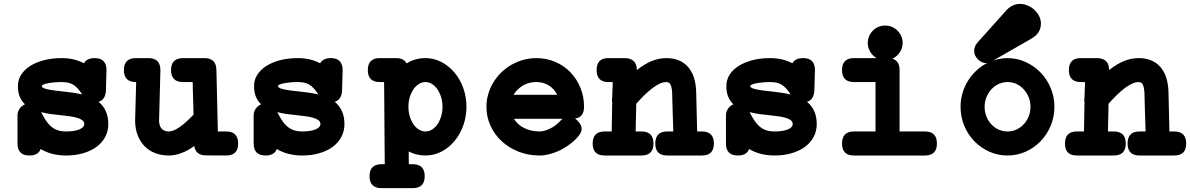

<svg xmlns="http://www.w3.org/2000/svg" viewBox="-20 -747 6068 979"><path d="M299.8 -280.8Q323.7 -278.3 349.1 -274.7Q374.5 -271 398.9 -265.6Q386.7 -284.7 375.2 -296.9Q363.8 -309.1 351.6 -316.2Q339.4 -323.2 325.2 -325.9Q311 -328.6 293.5 -328.6Q274.4 -328.6 256.3 -326.9Q238.3 -325.2 224.4 -322.5Q210.4 -319.8 201.9 -316.2Q193.4 -312.5 193.4 -308.6Q193.4 -302.2 202.1 -298.1Q210.9 -293.9 225.8 -290.8Q240.7 -287.6 260 -285.2Q279.3 -282.7 299.8 -280.8ZM289.1 -159.7Q264.2 -162.1 239 -165.5Q213.9 -168.9 189.9 -175.3Q201.2 -152.3 212.9 -134.3Q224.6 -116.2 239.3 -103.3Q253.9 -90.3 272.7 -83.5Q291.5 -76.7 316.9 -76.7Q336.4 -76.7 353.5 -79.1Q370.6 -81.5 383.1 -86.4Q395.5 -91.3 402.6 -98.4Q409.7 -105.5 409.7 -114.7Q409.7 -126.5 399.7 -134Q389.6 -141.6 372.8 -146.5Q356 -151.4 334.2 -154.3Q312.5 -157.2 289.1 -159.7ZM293.5 -450.7Q327.1 -450.7 355.2 -444.1Q383.3 -437.5 408.2 -424.3Q421.9 -450.7 463.4 -450.7Q493.2 -450.7 508.1 -435.1Q522.9 -419.4 522.9 -391.1V-388.2L520 -283.7Q516.6 -237.3 482.4 -228Q532.2 -187.5 532.2 -114.7Q532.2 -78.1 516.4 -48.6Q500.5 -19 471.9 2Q443.4 22.9 403.8 34.4Q364.3 45.9 316.9 45.9Q281.2 45.9 248.3 37.8Q215.3 29.8 187.5 12.7Q174.8 45.9 130.4 45.9Q69.3 45.9 69.3 -15.1V-158.7Q69.3 -177.2 79.8 -192.6Q90.3 -208 107.4 -215.3Q90.3 -231 80.8 -253.7Q71.3 -276.4 71.3 -308.6Q71.3 -339.8 87.9 -366Q104.5 -392.1 134.3 -410.9Q164.1 -429.7 204.6 -440.2Q245.1 -450.7 293.5 -450.7Z M672.9 -328.6Q611.8 -328.6 611.8 -389.6Q611.8 -450.7 672.9 -450.7H736.8Q797.9 -450.7 797.9 -389.2L791 -130.9Q792 -103.5 804.9 -90.1Q817.9 -76.7 841.3 -76.7Q885.7 -76.7 966.8 -162.6Q966.3 -185.5 965.8 -205.3Q965.3 -225.1 964.6 -244.4Q963.9 -263.7 963.4 -283.9Q962.9 -304.2 962.4 -328.6H913.6Q852.1 -328.6 852.1 -389.6Q852.1 -450.7 913.6 -450.7H1022.5Q1082.5 -450.7 1083.5 -390.1Q1084.5 -347.7 1085.4 -309.3Q1086.4 -271 1087.2 -233.4Q1087.9 -195.8 1088.9 -157.5Q1089.8 -119.1 1090.8 -76.7H1133.3Q1194.3 -76.7 1194.3 -15.1Q1194.3 45.9 1133.3 45.9L1030.8 45.4Q977.5 45.4 970.7 -2.4Q935.1 22.9 902.8 34.4Q870.6 45.9 841.3 45.9Q802.7 45.9 771.2 33.7Q739.7 21.5 717.3 -1.5Q694.8 -24.4 682.1 -57.1Q669.4 -89.8 668.9 -130.9L674.3 -328.6Z M1503.9 -280.8Q1527.8 -278.3 1553.2 -274.7Q1578.6 -271 1603 -265.6Q1590.8 -284.7 1579.3 -296.9Q1567.9 -309.1 1555.7 -316.2Q1543.5 -323.2 1529.3 -325.9Q1515.1 -328.6 1497.6 -328.6Q1478.5 -328.6 1460.4 -326.9Q1442.4 -325.2 1428.5 -322.5Q1414.6 -319.8 1406 -316.2Q1397.5 -312.5 1397.5 -308.6Q1397.5 -302.2 1406.2 -298.1Q1415 -293.9 1429.9 -290.8Q1444.8 -287.6 1464.1 -285.2Q1483.4 -282.7 1503.9 -280.8ZM1493.2 -159.7Q1468.3 -162.1 1443.1 -165.5Q1418 -168.9 1394 -175.3Q1405.3 -152.3 1417 -134.3Q1428.7 -116.2 1443.4 -103.3Q1458 -90.3 1476.8 -83.5Q1495.6 -76.7 1521 -76.7Q1540.5 -76.7 1557.6 -79.1Q1574.7 -81.5 1587.2 -86.4Q1599.6 -91.3 1606.7 -98.4Q1613.8 -105.5 1613.8 -114.7Q1613.8 -126.5 1603.8 -134Q1593.8 -141.6 1576.9 -146.5Q1560.1 -151.4 1538.3 -154.3Q1516.6 -157.2 1493.2 -159.7ZM1497.6 -450.7Q1531.2 -450.7 1559.3 -444.1Q1587.4 -437.5 1612.3 -424.3Q1626 -450.7 1667.5 -450.7Q1697.3 -450.7 1712.2 -435.1Q1727.1 -419.4 1727.1 -391.1V-388.2L1724.1 -283.7Q1720.7 -237.3 1686.5 -228Q1736.3 -187.5 1736.3 -114.7Q1736.3 -78.1 1720.5 -48.6Q1704.6 -19 1676 2Q1647.5 22.9 1607.9 34.4Q1568.4 45.9 1521 45.9Q1485.4 45.9 1452.4 37.8Q1419.4 29.8 1391.6 12.7Q1378.9 45.9 1334.5 45.9Q1273.4 45.9 1273.4 -15.1V-158.7Q1273.4 -177.2 1283.9 -192.6Q1294.4 -208 1311.5 -215.3Q1294.4 -231 1284.9 -253.7Q1275.4 -276.4 1275.4 -308.6Q1275.4 -339.8 1292 -366Q1308.6 -392.1 1338.4 -410.9Q1368.2 -429.7 1408.7 -440.2Q1449.2 -450.7 1497.6 -450.7Z M2064.5 90.3H2084.5Q2145.5 90.3 2145.5 151.4Q2145.5 212.4 2084.5 212.4H1925.8Q1864.3 212.4 1864.3 151.4Q1864.3 90.3 1925.8 90.3H1941.9Q1941.4 35.6 1940.9 -15.6Q1940.4 -66.9 1940.2 -117.9Q1939.9 -168.9 1939.5 -220.9Q1939 -272.9 1938.5 -328.6H1916.5Q1855.5 -328.6 1855.5 -389.6Q1855.5 -450.7 1916.5 -450.7H1999.5Q2039.1 -450.7 2053.2 -423.8Q2096.2 -450.7 2149.4 -450.7Q2192.4 -450.7 2230.5 -430.9Q2268.6 -411.1 2297.1 -377.4Q2325.7 -343.8 2342 -298.6Q2358.4 -253.4 2358.4 -202.6Q2358.4 -151.9 2342 -106.7Q2325.7 -61.5 2297.4 -27.6Q2269 6.3 2231 26.1Q2192.9 45.9 2149.4 45.9Q2103.5 45.9 2064 25.4ZM2149.4 -76.7Q2167.5 -76.7 2183.3 -86.7Q2199.2 -96.7 2210.9 -113.8Q2222.7 -130.9 2229.5 -153.8Q2236.3 -176.8 2236.3 -202.6Q2236.3 -228 2229.5 -250.7Q2222.7 -273.4 2210.9 -290.8Q2199.2 -308.1 2183.3 -318.4Q2167.5 -328.6 2149.4 -328.6Q2131.3 -328.6 2115.5 -318.6Q2099.6 -308.6 2087.9 -291.3Q2076.2 -273.9 2069.3 -251Q2062.5 -228 2062.5 -202.6Q2062.5 -176.8 2069.3 -153.8Q2076.2 -130.9 2087.9 -113.8Q2099.6 -96.7 2115.5 -86.7Q2131.3 -76.7 2149.4 -76.7Z M2837.9 -131.3Q2842.3 -136.7 2847.7 -141.1H2600.6Q2619.1 -110.4 2654.1 -93.5Q2689 -76.7 2731 -76.7Q2754.4 -76.7 2783.9 -90.8Q2813.5 -105 2838.4 -131.8ZM2958 -202.6Q2958 -149.4 2912.1 -142.1Q2925.8 -132.8 2935.8 -118.7Q2945.8 -104.5 2945.8 -90.8Q2945.8 -74.7 2933.6 -58.1Q2921.4 -41.5 2904.3 -26.6Q2887.2 -11.7 2868.2 0.5Q2849.1 12.7 2835.4 19.5Q2778.8 45.9 2731 45.9Q2674.3 45.9 2625 26.6Q2575.7 7.3 2539.1 -26.1Q2502.4 -59.6 2481.4 -105Q2460.4 -150.4 2460.4 -202.6Q2460.4 -236.3 2469.7 -267.8Q2479 -299.3 2495.6 -326.9Q2512.2 -354.5 2535.6 -377.2Q2559.1 -399.9 2587.4 -416.3Q2615.7 -432.6 2648.2 -441.7Q2680.7 -450.7 2715.3 -450.7Q2766.6 -450.7 2811 -431.6Q2855.5 -412.6 2887.9 -379.2Q2920.4 -345.7 2939.2 -300.5Q2958 -255.4 2958 -202.6ZM2620.6 -291.5Q2613.8 -284.7 2608.4 -278.1Q2603 -271.5 2598.6 -263.7H2821.3Q2805.7 -294.4 2778.1 -311.5Q2750.5 -328.6 2715.3 -328.6Q2658.7 -328.6 2620.6 -291Z M3082.5 -328.6Q3022 -328.6 3022 -389.6Q3022 -450.7 3082.5 -450.7H3165.5Q3195.3 -450.7 3211.4 -435.3Q3227.5 -419.9 3227.1 -389.6Q3267.1 -421.4 3303.5 -436Q3339.8 -450.7 3377.9 -450.7Q3447.8 -450.7 3487.3 -406.7Q3526.9 -362.8 3529.8 -279.8L3534.7 -76.7H3559.1Q3620.1 -76.7 3620.1 -15.1Q3620.1 45.9 3559.1 45.9H3382.3Q3321.3 45.9 3321.3 -15.1Q3321.3 -76.7 3382.3 -76.7H3413.1Q3411.6 -127 3409.9 -176.3Q3408.2 -225.6 3407.2 -275.9Q3405.3 -302.7 3398.9 -315.7Q3392.6 -328.6 3377.9 -328.6Q3361.8 -328.6 3343.8 -320.3Q3325.7 -312 3306.2 -297.1Q3286.6 -282.2 3265.9 -262Q3245.1 -241.7 3224.1 -217.8Q3223.6 -197.8 3223.4 -181.2Q3223.1 -164.6 3222.7 -148.4Q3222.2 -132.3 3221.9 -115Q3221.7 -97.7 3221.2 -76.7H3250.5Q3312 -76.7 3312 -15.1Q3312 45.9 3250.5 45.9H3063Q3002 45.9 3002 -15.1Q3002 -76.7 3063 -76.7H3099.1Q3100.1 -114.3 3100.3 -151.1Q3100.6 -188 3101.6 -226.1Q3100.6 -229 3100.6 -231.7Q3100.6 -234.4 3100.6 -237.3V-239.3Q3100.6 -247.1 3102.1 -254.4Q3102.1 -266.6 3102.3 -274.9Q3102.5 -283.2 3103 -290.8Q3103.5 -298.3 3103.8 -306.9Q3104 -315.4 3104 -328.6Z M3912.1 -280.8Q3936 -278.3 3961.4 -274.7Q3986.8 -271 4011.2 -265.6Q3999 -284.7 3987.5 -296.9Q3976.1 -309.1 3963.9 -316.2Q3951.7 -323.2 3937.5 -325.9Q3923.3 -328.6 3905.8 -328.6Q3886.7 -328.6 3868.7 -326.9Q3850.6 -325.2 3836.7 -322.5Q3822.8 -319.8 3814.2 -316.2Q3805.7 -312.5 3805.7 -308.6Q3805.7 -302.2 3814.5 -298.1Q3823.2 -293.9 3838.1 -290.8Q3853 -287.6 3872.3 -285.2Q3891.6 -282.7 3912.1 -280.8ZM3901.4 -159.7Q3876.5 -162.1 3851.3 -165.5Q3826.2 -168.9 3802.2 -175.3Q3813.5 -152.3 3825.2 -134.3Q3836.9 -116.2 3851.6 -103.3Q3866.2 -90.3 3885 -83.5Q3903.8 -76.7 3929.2 -76.7Q3948.7 -76.7 3965.8 -79.1Q3982.9 -81.5 3995.4 -86.4Q4007.8 -91.3 4014.9 -98.4Q4022 -105.5 4022 -114.7Q4022 -126.5 4012 -134Q4002 -141.6 3985.1 -146.5Q3968.3 -151.4 3946.5 -154.3Q3924.8 -157.2 3901.4 -159.7ZM3905.8 -450.7Q3939.5 -450.7 3967.5 -444.1Q3995.6 -437.5 4020.5 -424.3Q4034.2 -450.7 4075.7 -450.7Q4105.5 -450.7 4120.4 -435.1Q4135.3 -419.4 4135.3 -391.1V-388.2L4132.3 -283.7Q4128.9 -237.3 4094.7 -228Q4144.5 -187.5 4144.5 -114.7Q4144.5 -78.1 4128.7 -48.6Q4112.8 -19 4084.2 2Q4055.7 22.9 4016.1 34.4Q3976.6 45.9 3929.2 45.9Q3893.6 45.9 3860.6 37.8Q3827.6 29.8 3799.8 12.7Q3787.1 45.9 3742.7 45.9Q3681.6 45.9 3681.6 -15.1V-158.7Q3681.6 -177.2 3692.1 -192.6Q3702.6 -208 3719.7 -215.3Q3702.6 -231 3693.1 -253.7Q3683.6 -276.4 3683.6 -308.6Q3683.6 -339.8 3700.2 -366Q3716.8 -392.1 3746.6 -410.9Q3776.4 -429.7 3816.9 -440.2Q3857.4 -450.7 3905.8 -450.7Z M4696.3 -76.7Q4757.3 -76.7 4757.3 -15.1Q4757.3 45.9 4696.3 45.9H4334.5Q4273.4 45.9 4273.4 -15.1Q4273.4 -76.7 4334.5 -76.7H4444.3V-328.6H4334.5Q4273.4 -328.6 4273.4 -389.6Q4273.4 -450.7 4334.5 -450.7H4450.2Q4429.7 -461.9 4417.2 -482.7Q4404.8 -503.4 4404.8 -528.3Q4404.8 -564 4430.7 -590.8Q4456.5 -616.7 4493.7 -616.7Q4512.7 -616.7 4529.1 -609.4Q4545.4 -602.1 4557.1 -590.1Q4568.8 -578.1 4575.7 -562Q4582.5 -545.9 4582.5 -528.3Q4582.5 -501.5 4567.9 -480Q4553.2 -458.5 4530.3 -447.3Q4566.9 -437 4566.9 -389.6V-76.7Z M5111.3 -694.3Q5141.1 -727.1 5181.2 -727.1Q5200.2 -727.1 5219.2 -719.2Q5238.3 -711.4 5253.4 -697.8Q5268.6 -684.1 5278.1 -665.8Q5287.6 -647.5 5287.6 -626.5Q5287.6 -578.1 5239.7 -550.3L5045.4 -439Q5062.5 -444.3 5080.6 -447.5Q5098.6 -450.7 5117.2 -450.7Q5166 -450.7 5209.5 -430.9Q5252.9 -411.1 5285.6 -377.4Q5318.4 -343.8 5337.4 -298.6Q5356.4 -253.4 5356.4 -202.6Q5356.4 -151.4 5337.6 -106.2Q5318.8 -61 5286.1 -27.1Q5253.4 6.8 5210 26.4Q5166.5 45.9 5117.2 45.9Q5067.9 45.9 5024.4 26.4Q4981 6.8 4948.2 -26.9Q4915.5 -60.5 4896.7 -105.7Q4877.9 -150.9 4877.9 -202.6Q4877.9 -239.3 4887.9 -272.9Q4897.9 -306.6 4916 -335.4Q4934.1 -364.3 4959 -387.5Q4983.9 -410.6 5013.7 -425.8Q5011.2 -425.3 5005.9 -425.3Q4997.1 -425.3 4986.8 -429.9Q4976.6 -434.6 4967.8 -442.9Q4959 -451.2 4953.1 -462.6Q4947.3 -474.1 4947.3 -488.3Q4947.3 -512.7 4965.3 -530.8L4963.9 -529.8ZM5199.2 -292.5Q5164.6 -328.6 5117.2 -328.6Q5093.3 -328.6 5072 -318.6Q5050.8 -308.6 5034.9 -291.5Q5019 -274.4 5009.8 -251.5Q5000.5 -228.5 5000.5 -202.6Q5000.5 -176.8 5009.3 -154.1Q5018.1 -131.3 5033.9 -114Q5049.8 -96.7 5071 -86.7Q5092.3 -76.7 5117.2 -76.7Q5141.6 -76.7 5163.1 -86.7Q5184.6 -96.7 5200.4 -113.8Q5216.3 -130.9 5225.3 -153.8Q5234.4 -176.8 5234.4 -202.6Q5234.4 -253.9 5198.7 -292.5Z M5490.7 -328.6Q5430.2 -328.6 5430.2 -389.6Q5430.2 -450.7 5490.7 -450.7H5573.7Q5603.5 -450.7 5619.6 -435.3Q5635.7 -419.9 5635.3 -389.6Q5675.3 -421.4 5711.7 -436Q5748 -450.7 5786.1 -450.7Q5856 -450.7 5895.5 -406.7Q5935.1 -362.8 5938 -279.8L5942.9 -76.7H5967.3Q6028.3 -76.7 6028.3 -15.1Q6028.3 45.9 5967.3 45.9H5790.5Q5729.5 45.9 5729.5 -15.1Q5729.5 -76.7 5790.5 -76.7H5821.3Q5819.8 -127 5818.1 -176.3Q5816.4 -225.6 5815.4 -275.9Q5813.5 -302.7 5807.1 -315.7Q5800.8 -328.6 5786.1 -328.6Q5770 -328.6 5752 -320.3Q5733.9 -312 5714.4 -297.1Q5694.8 -282.2 5674.1 -262Q5653.3 -241.7 5632.3 -217.8Q5631.8 -197.8 5631.6 -181.2Q5631.3 -164.6 5630.9 -148.4Q5630.4 -132.3 5630.1 -115Q5629.9 -97.7 5629.4 -76.7H5658.7Q5720.2 -76.7 5720.2 -15.1Q5720.2 45.9 5658.7 45.9H5471.2Q5410.2 45.9 5410.2 -15.1Q5410.2 -76.7 5471.2 -76.7H5507.3Q5508.3 -114.3 5508.5 -151.1Q5508.8 -188 5509.8 -226.1Q5508.8 -229 5508.8 -231.7Q5508.8 -234.4 5508.8 -237.3V-239.3Q5508.8 -247.1 5510.3 -254.4Q5510.3 -266.6 5510.5 -274.9Q5510.7 -283.2 5511.2 -290.8Q5511.7 -298.3 5512 -306.9Q5512.2 -315.4 5512.2 -328.6Z"/></svg>

Font: Erica Type
Style: Bold
Weight: 700
Designer: Peter Wiegel
Foundry: Peter Wiegel
Version: Version 1.000 2010 initial release